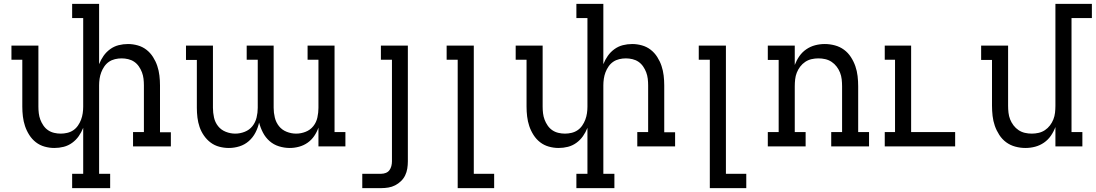

<svg xmlns="http://www.w3.org/2000/svg" viewBox="-20 -755 5650 990"><path d="M548 215H352V141H409V-96Q400 -73 386 -53Q372 -33 352 -18.5Q332 -4 308.5 2Q285 8 260 8Q235 8 210 1Q185 -6 165 -21.5Q145 -37 131 -59Q117 -81 109 -105Q101 -129 98 -154.5Q95 -180 95 -205V-447H39V-520H178V-205Q178 -188 180 -171Q182 -154 188 -138Q194 -122 204 -107.5Q214 -93 228 -83.5Q242 -74 259 -70Q276 -66 293 -66Q310 -66 327 -70Q344 -74 358 -83.5Q372 -93 382 -107.5Q392 -122 398 -138Q404 -154 406.5 -171Q409 -188 409 -205V-662H352V-735H491V-424Q500 -447 514 -467Q528 -487 548 -501.5Q568 -516 591.5 -522Q615 -528 640 -528Q665 -528 690 -521Q715 -514 735 -498.5Q755 -483 769 -461Q783 -439 791 -415Q799 -391 802 -365.5Q805 -340 805 -315V-73H861V0H666V-74H722V-315Q722 -332 720 -349Q718 -366 712 -382Q706 -398 696 -412.5Q686 -427 672 -436.5Q658 -446 641 -450Q624 -454 607 -454Q590 -454 573 -450Q556 -446 542 -436.5Q528 -427 518 -412.5Q508 -398 502 -382Q496 -366 493.5 -349Q491 -332 491 -315V141H548Z M1160 8Q1135 8 1110.5 1.5Q1086 -5 1066 -20Q1046 -35 1031.5 -56Q1017 -77 1009 -100.5Q1001 -124 998 -149Q995 -174 995 -199V-446H939V-520H1078V-199Q1078 -174 1083.5 -149Q1089 -124 1104.5 -104.5Q1120 -85 1144 -75.5Q1168 -66 1193 -66Q1218 -66 1242 -75.5Q1266 -85 1281.5 -104.5Q1297 -124 1303 -149Q1309 -174 1309 -199V-447H1252V-520H1391V-199Q1391 -174 1397 -149Q1403 -124 1418.5 -104.5Q1434 -85 1458 -75.5Q1482 -66 1507 -66Q1532 -66 1556 -75.5Q1580 -85 1595.5 -104.5Q1611 -124 1616.5 -149Q1622 -174 1622 -199V-447H1566V-520H1705V-74H1761V0H1622V-97Q1614 -74 1600 -53.5Q1586 -33 1566 -19Q1546 -5 1522 1.5Q1498 8 1474 8Q1446 8 1418.5 -0.5Q1391 -9 1370 -27.5Q1349 -46 1336 -71Q1323 -96 1316 -123Q1310 -96 1297 -71Q1284 -46 1263 -27.5Q1242 -9 1215 -0.5Q1188 8 1160 8Z M1848 215V141H1946Q1958 141 1969.5 136.5Q1981 132 1988 122.5Q1995 113 1998 101Q2001 89 2001 77V-447H1944V-520H2083V77Q2083 96 2080 114.5Q2077 133 2069 149.5Q2061 166 2047.5 179Q2034 192 2017.5 200.5Q2001 209 1982.5 212Q1964 215 1946 215Z M2340 215V-447H2283V-520H2423V141H2528V215Z M3148 215H2952V141H3009V-96Q3000 -73 2986 -53Q2972 -33 2952 -18.5Q2932 -4 2908.5 2Q2885 8 2860 8Q2835 8 2810 1Q2785 -6 2765 -21.5Q2745 -37 2731 -59Q2717 -81 2709 -105Q2701 -129 2698 -154.5Q2695 -180 2695 -205V-447H2639V-520H2778V-205Q2778 -188 2780 -171Q2782 -154 2788 -138Q2794 -122 2804 -107.5Q2814 -93 2828 -83.5Q2842 -74 2859 -70Q2876 -66 2893 -66Q2910 -66 2927 -70Q2944 -74 2958 -83.5Q2972 -93 2982 -107.5Q2992 -122 2998 -138Q3004 -154 3006.5 -171Q3009 -188 3009 -205V-662H2952V-735H3091V-424Q3100 -447 3114 -467Q3128 -487 3148 -501.5Q3168 -516 3191.5 -522Q3215 -528 3240 -528Q3265 -528 3290 -521Q3315 -514 3335 -498.5Q3355 -483 3369 -461Q3383 -439 3391 -415Q3399 -391 3402 -365.5Q3405 -340 3405 -315V-73H3461V0H3266V-74H3322V-315Q3322 -332 3320 -349Q3318 -366 3312 -382Q3306 -398 3296 -412.5Q3286 -427 3272 -436.5Q3258 -446 3241 -450Q3224 -454 3207 -454Q3190 -454 3173 -450Q3156 -446 3142 -436.5Q3128 -427 3118 -412.5Q3108 -398 3102 -382Q3096 -366 3093.5 -349Q3091 -332 3091 -315V141H3148Z M3640 215V-447H3583V-520H3723V141H3828V215Z M4134 0H3939V-74H3995V-446H3939V-520H4078V-420Q4087 -444 4101.5 -465Q4116 -486 4137 -500.5Q4158 -515 4182.5 -521.5Q4207 -528 4233 -528Q4259 -528 4285 -521Q4311 -514 4332 -498.5Q4353 -483 4367.5 -460.5Q4382 -438 4390.5 -413.5Q4399 -389 4402 -362.5Q4405 -336 4405 -310V-74H4461V0H4266V-74H4322V-310Q4322 -328 4320 -346Q4318 -364 4311.5 -380.5Q4305 -397 4294 -411.5Q4283 -426 4268 -436Q4253 -446 4235.5 -450Q4218 -454 4200 -454Q4182 -454 4164.5 -450Q4147 -446 4132 -436Q4117 -426 4106 -411.5Q4095 -397 4088.5 -380.5Q4082 -364 4080 -346Q4078 -328 4078 -310V-74H4134Z M4542 0V-74H4595V-447H4542V-520H4678V-74H4905V0Z M5267 8Q5241 8 5215 1Q5189 -6 5168 -21.5Q5147 -37 5132.5 -59.5Q5118 -82 5109.5 -106.5Q5101 -131 5098 -157.5Q5095 -184 5095 -210V-446H5039V-520H5178V-210Q5178 -192 5180 -174Q5182 -156 5188.5 -139.5Q5195 -123 5206 -108.5Q5217 -94 5232 -84Q5247 -74 5264.5 -70Q5282 -66 5300 -66Q5318 -66 5335.5 -70Q5353 -74 5368 -84Q5383 -94 5394 -108.5Q5405 -123 5411.5 -139.5Q5418 -156 5420 -174Q5422 -192 5422 -210V-735H5610V-662H5505V-74H5561V0H5422V-100Q5413 -76 5398.5 -55Q5384 -34 5363 -19.5Q5342 -5 5317.5 1.5Q5293 8 5267 8Z"/></svg>

Font: Iosevka Etoile
Style: Regular
Weight: 400
Designer: Belleve Invis
Foundry: Belleve Invis
Version: Version 33.2.4